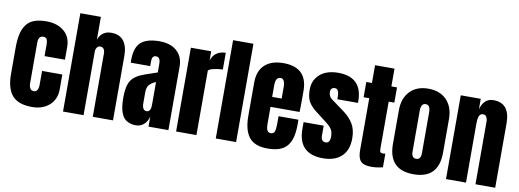

<svg xmlns="http://www.w3.org/2000/svg" viewBox="-65 -1252 4469 1653"><g transform="rotate(10 2169.0 -425.5)"><path d="M255.4 7.8Q135.3 7.8 82.3 -53.5Q29.3 -114.7 29.3 -240.2V-465.8Q29.3 -537.6 39.8 -586.7Q50.3 -635.7 75.7 -671.4Q101.1 -707 144.5 -723.6Q188 -740.2 252.9 -740.2Q346.7 -740.2 406 -690.9Q465.3 -641.6 465.3 -554.2V-442.4H287.1V-544.9Q287.1 -573.7 278.8 -589.4Q270.5 -605 248 -605Q205.1 -605 205.1 -543.9V-189Q205.1 -164.1 215.6 -146.5Q226.1 -128.9 247.1 -128.9Q268.6 -128.9 278.3 -146Q288.1 -163.1 288.1 -189.9V-313H465.3V-185.1Q465.3 -95.7 407 -43.9Q348.6 7.8 255.4 7.8Z M706.1 0H526.4V-859.4H706.1V-659.7Q720.2 -699.7 749 -720Q777.8 -740.2 817.9 -740.2Q891.6 -740.2 927.5 -693.8Q963.4 -647.5 963.4 -564V0H786.6V-552.7Q786.6 -577.6 776.4 -592.3Q766.1 -606.9 745.1 -606.9Q727.5 -606.9 716.8 -591.8Q706.1 -576.7 706.1 -554.2Z M1165 7.8Q1129.4 7.8 1102.8 -3.2Q1076.2 -14.2 1059.8 -32.7Q1043.5 -51.3 1033.7 -79.6Q1023.9 -107.9 1020.3 -138.9Q1016.6 -169.9 1016.6 -210Q1016.6 -310.1 1047.9 -358.6Q1079.1 -407.2 1163.1 -436L1271.5 -473.1V-548.3Q1271.5 -607.4 1232.9 -607.4Q1197.8 -607.4 1197.8 -559.6V-515.6H1027.8Q1027.3 -521 1027.3 -539.6Q1027.3 -647.5 1078.1 -693.8Q1128.9 -740.2 1242.2 -740.2Q1301.8 -740.2 1347.7 -720Q1393.6 -699.7 1420.7 -658Q1447.8 -616.2 1447.8 -558.1V0H1273.9V-86.9Q1261.2 -41.5 1232.2 -16.8Q1203.1 7.8 1165 7.8ZM1233.9 -127.9Q1253.4 -127.9 1262.2 -144.5Q1271 -161.1 1271 -185.1V-389.2Q1231.9 -373.5 1213.4 -350.6Q1194.8 -327.6 1194.8 -287.1V-192.9Q1194.8 -127.9 1233.9 -127.9Z M1692.9 0H1515.1V-732.4H1692.9V-650.9Q1705.6 -693.8 1738 -717.5Q1770.5 -741.2 1818.8 -741.2V-595.2Q1781.7 -595.2 1737.3 -584.5Q1692.9 -573.7 1692.9 -560.1Z M2039.6 0H1861.8V-859.4H2039.6Z M2314.9 7.8Q2201.7 7.8 2152.8 -54.4Q2104 -116.7 2104 -238.8V-533.2Q2104 -633.8 2161.9 -687Q2219.7 -740.2 2323.7 -740.2Q2534.7 -740.2 2534.7 -533.2V-480Q2534.7 -383.3 2532.7 -350.1H2278.8V-208.5Q2278.8 -194.3 2279.3 -184.6Q2279.8 -174.8 2282.2 -163.1Q2284.7 -151.4 2288.8 -144Q2293 -136.7 2300.8 -131.8Q2308.6 -127 2319.8 -127Q2344.7 -127 2352.8 -147.9Q2360.8 -168.9 2360.8 -212.4V-282.7H2534.7V-241.2Q2534.7 -177.7 2523.7 -132.6Q2512.7 -87.4 2487.3 -55.2Q2461.9 -22.9 2419.2 -7.6Q2376.5 7.8 2314.9 7.8ZM2277.8 -535.6V-437H2360.8V-535.6Q2360.8 -609.9 2321.8 -609.9Q2299.8 -609.9 2288.8 -592.5Q2277.8 -575.2 2277.8 -535.6Z M2798.8 7.8Q2582 7.8 2582 -211.9V-270H2757.8V-184.1Q2757.8 -130.9 2798.8 -130.9Q2836.9 -130.9 2836.9 -188Q2836.9 -210.9 2832.3 -228.3Q2827.6 -245.6 2816.2 -260Q2804.7 -274.4 2795.4 -282.7Q2786.1 -291 2768.1 -305.2L2674.8 -377Q2627.4 -413.6 2606.2 -452.1Q2585 -490.7 2585 -555.2Q2585 -615.7 2615.5 -658.4Q2646 -701.2 2694.1 -720.7Q2742.2 -740.2 2801.8 -740.2Q3014.6 -740.2 3014.6 -527.8V-514.2H2834V-542Q2834 -568.4 2825.4 -586.7Q2816.9 -605 2796.9 -605Q2778.8 -605 2769.3 -594.7Q2759.8 -584.5 2759.8 -565.9Q2759.8 -526.4 2791 -503.9L2899.4 -424.8Q2957 -383.3 2988 -332.3Q3019 -281.2 3019 -204.1Q3019 -101.6 2960.9 -46.9Q2902.8 7.8 2798.8 7.8Z M3223.1 7.8Q3154.8 7.8 3128.9 -21Q3103 -49.8 3103 -114.3V-570.8H3053.7V-704.1H3103V-859.4H3272.9V-704.1H3322.3V-570.8H3272.9V-155.3Q3272.9 -136.7 3278.8 -129.6Q3284.7 -122.6 3301.3 -122.6Q3313 -122.6 3322.3 -124.5V-5.4Q3311.5 -2 3281 2.9Q3250.5 7.8 3223.1 7.8Z M3590.8 7.8Q3372.1 7.8 3372.1 -219.2V-513.2Q3372.1 -617.2 3430.4 -678.7Q3488.8 -740.2 3590.8 -740.2Q3692.9 -740.2 3751.5 -679Q3810.1 -617.7 3810.1 -513.2V-219.2Q3810.1 7.8 3590.8 7.8ZM3631.8 -183.1V-541Q3631.8 -605 3590.8 -605Q3549.8 -605 3549.8 -541V-183.1Q3549.8 -127 3590.8 -127Q3631.8 -127 3631.8 -183.1Z M4049.3 0H3874.5V-732.4H4049.3V-639.2Q4059.6 -684.1 4087.4 -712.2Q4115.2 -740.2 4159.7 -740.2Q4233.9 -740.2 4269.3 -694.6Q4304.7 -648.9 4304.7 -564.9V0H4132.3V-546.9Q4132.3 -571.3 4122.6 -588.1Q4112.8 -605 4093.3 -605Q4078.6 -605 4069.3 -597.2Q4060.1 -589.4 4055.9 -574.7Q4051.8 -560.1 4050.5 -546.9Q4049.3 -533.7 4049.3 -515.1Z"/></g></svg>

Font: Anton
Style: Regular
Weight: 400
Designer: Vernon Adams, Tural Alisoy
Foundry: Vernon Adams
Version: Version 2.300